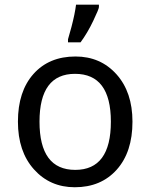

<svg xmlns="http://www.w3.org/2000/svg" viewBox="-20 -786 640 816"><path d="M297.9 9.8Q192.4 9.8 124.3 -66.2Q56.2 -142.1 56.2 -269Q56.2 -397.5 122.3 -471.7Q188.5 -545.9 300.8 -545.9Q407.2 -545.9 475.1 -470.2Q543 -394.5 543 -269Q543 -139.6 476.1 -64.9Q409.2 9.8 297.9 9.8ZM299.8 -64Q451.2 -64 451.2 -269Q451.2 -472.2 298.8 -472.2Q147.9 -472.2 147.9 -269Q147.9 -64 299.8 -64ZM269 -619.1 283.7 -671.4Q298.3 -727.1 303.2 -766.1H400.4V-755.9Q400.4 -748 376.2 -697.3Q352.1 -646.5 322.3 -606H269Z"/></svg>

Font: WenQuanYi Micro Hei Mono
Style: Regular
Weight: 400
Foundry: Ascender Corporation
Version: Version 0.2.0-beta